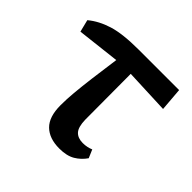

<svg xmlns="http://www.w3.org/2000/svg" viewBox="-133 -623 769 769"><g transform="rotate(45 251.0 -238.5)"><path d="M25 -377 12 -429Q48 -459 99.5 -475Q151 -491 242 -491H470L478 -392L287 -400L288 -141Q289 -100 304 -84Q319 -68 347 -68Q360 -68 371.5 -70.5Q383 -73 392 -77L407 -42Q390 -17 364 -1.5Q338 14 296 14Q239 14 208 -16.5Q177 -47 177 -112Q177 -146 180.5 -185Q184 -224 190.5 -275.5Q197 -327 207 -398Z"/></g></svg>

Font: Source Serif 4 SmText Semibold
Style: Regular
Weight: 600
Designer: Frank Grießhammer
Foundry: Adobe
Version: Version 4.005;hotconv 1.1.0;makeotfexe 2.6.0